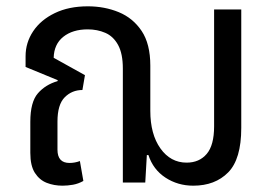

<svg xmlns="http://www.w3.org/2000/svg" viewBox="-20 -578 859 608"><path d="M178 10Q151 10 128 1Q105 -8 90.5 -30.5Q76 -53 76 -94V-192Q76 -255 100 -282.5Q124 -310 162 -321L163 -324L61 -366V-400Q61 -443 85 -479Q109 -515 153.5 -536.5Q198 -558 258 -558Q311 -558 356 -539.5Q401 -521 428.5 -480Q456 -439 456 -370V-227Q456 -153 488 -108Q520 -63 571 -63Q611 -63 634.5 -90.5Q658 -118 658 -178V-548H744V-173Q744 -74 702.5 -32Q661 10 592 10Q543 10 504 -15.5Q465 -41 450 -87H445L440 0H369V-361Q369 -408 354 -435.5Q339 -463 313.5 -474Q288 -485 258 -485Q210 -485 180.5 -461.5Q151 -438 150 -395L249 -340L241 -293Q208 -293 185 -270Q162 -247 162 -193V-104Q162 -62 200 -62Q217 -62 233 -68L244 -5Q228 4 211 7Q194 10 178 10Z"/></svg>

Font: Noto Sans Thai SemCond
Style: Regular
Weight: 400
Width: 4
Designer: Monotype Design Team
Foundry: Monotype Imaging Inc.
Version: Version 2.002; ttfautohint (v1.8.4.7-5d5b)